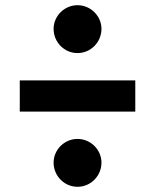

<svg xmlns="http://www.w3.org/2000/svg" viewBox="-20 -728 595 738"><path d="M278 -708C227 -708 186 -666 186 -617C186 -566 227 -524 278 -524C329 -524 370 -566 370 -617C370 -666 329 -708 278 -708ZM56 -299H500V-419H56ZM278 -194C227 -194 186 -152 186 -103C186 -52 227 -10 278 -10C329 -10 370 -52 370 -103C370 -152 329 -194 278 -194Z"/></svg>

Font: Glow Sans SC Normal
Style: Bold
Weight: 700
Designer: Ryoko NISHIZUKA (kana, bopomofo & ideographs); Paul D. Hunt (Latin, Greek & Cyrillic); Sandoll Communications, Soo-young
Version: Version 0.93